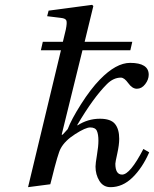

<svg xmlns="http://www.w3.org/2000/svg" viewBox="-20 -762 637 794"><path d="M96 12 232 -554H149L157 -589H240L252 -639Q258 -668 254.5 -677Q251 -686 232 -688L175 -695L181 -718L361 -742L366 -737L330 -589H527L519 -554H321L235 -205H239L260 -228Q275 -268 315 -331Q355 -394 393 -433Q460 -502 518 -502Q595 -502 595 -453Q595 -433 580.5 -414Q566 -395 546 -395Q527 -395 510.5 -418Q494 -441 480 -441Q449 -441 422 -414Q366 -358 300 -246V-243Q343 -271 393 -271Q438 -271 455.5 -249.5Q473 -228 473 -188Q473 -163 465 -127Q457 -91 457 -85Q457 -40 485 -40Q518 -40 573 -146L597 -132Q569 -68 528 -28Q487 12 437 12Q407 12 391 -14Q375 -40 375 -73Q375 -86 381 -121.5Q387 -157 387 -180Q387 -207 380.5 -221Q374 -235 353 -235Q334 -235 291 -207.5Q248 -180 231 -148Q220 -129 194 -23L188 0Z"/></svg>

Font: Heuristica
Style: Italic
Weight: 400
Italic angle: -13°
Version: Version 1.0.2